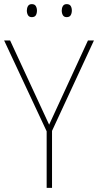

<svg xmlns="http://www.w3.org/2000/svg" viewBox="-20 -910 475 930"><path d="M218 -306 406 -714H435L232 -276V0H206V-274L0 -714H29ZM110 -859Q110 -871 115.5 -880.5Q121 -890 134 -890Q148 -890 153.5 -880.5Q159 -871 159 -859Q159 -845 153.5 -836Q148 -827 134 -827Q121 -827 115.5 -836.5Q110 -846 110 -859ZM279 -859Q279 -871 284.5 -880.5Q290 -890 303 -890Q317 -890 322.5 -881Q328 -872 328 -859Q328 -846 322.5 -836.5Q317 -827 303 -827Q290 -827 284.5 -836.5Q279 -846 279 -859Z"/></svg>

Font: Noto Sans SemiCondensed Thin
Style: Regular
Weight: 100
Width: 4
Designer: Monotype Design Team
Foundry: Monotype Imaging Inc.
Version: Version 2.013; ttfautohint (v1.8.4.7-5d5b)